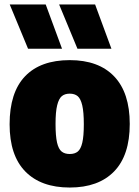

<svg xmlns="http://www.w3.org/2000/svg" viewBox="-20 -828 624 859"><path d="M23 -272Q23 -414.5 92.2 -486.8Q161.5 -559 292 -559Q421.5 -559 491 -486Q560.5 -413 560.5 -273.5Q560.5 -133 490.5 -61Q420.5 11 292 11Q163.5 11 93.2 -60.8Q23 -132.5 23 -272ZM355 -272Q355 -326.5 348 -356.5Q341 -386.5 327.5 -397.8Q314 -409 292 -409Q270 -409 256.5 -397.8Q243 -386.5 235.8 -357Q228.5 -327.5 228.5 -273.5Q228.5 -219.5 235.2 -190.2Q242 -161 255.8 -150Q269.5 -139 292 -139Q314.5 -139 328 -150Q341.5 -161 348.2 -189.8Q355 -218.5 355 -272ZM105.5 -610 23.5 -808H184.5L257.5 -610ZM326.5 -610 244.5 -808H405.5L478.5 -610Z"/></svg>

Font: Encode Sans SemiCondensed Black
Style: Regular
Weight: 900
Width: 4
Designer: Multiple Designers
Foundry: Impallari Type
Version: Version 2.000